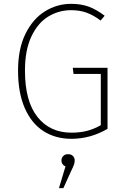

<svg xmlns="http://www.w3.org/2000/svg" viewBox="-20 -713 649 1000"><path d="M525 -631 504 -606Q467 -634 431 -647Q395 -660 350 -660Q287 -660 232.5 -627.5Q178 -595 144 -524Q110 -453 110 -345Q110 -186 175 -104Q240 -22 352 -22Q397 -22 433.5 -31.5Q470 -41 505 -61V-328H363L359 -360H540V-42Q451 10 352 10Q269 10 206.5 -30Q144 -70 109 -150Q74 -230 74 -345Q74 -459 113 -537.5Q152 -616 215 -654.5Q278 -693 350 -693Q403 -693 443 -678Q483 -663 525 -631ZM369 123Q369 134 365.5 144Q362 154 349 181L310 267H287L321 154Q300 144 300 123Q300 109 309.5 99.5Q319 90 334 90Q351 90 360 99.5Q369 109 369 123Z"/></svg>

Font: FiraGO UltraLight
Style: Regular
Weight: 200
Designer: bBox Type
Foundry: bBox Type GmbH
Version: Version 1.001